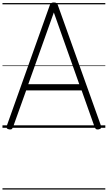

<svg xmlns="http://www.w3.org/2000/svg" viewBox="-20 -1035 873 1555"><path d="M54 13Q39 10 35 3Q31 -4 35 -16L383 -992Q387 -1005 394.5 -1010Q402 -1015 416 -1015Q431 -1015 438 -1010Q445 -1005 449 -992L798 -16Q802 -4 797.5 3Q793 10 778 13Q764 15 757.5 10.5Q751 6 745 -10L641 -303H192L87 -10Q82 5 75.5 10Q69 15 54 13ZM209 -353H622L416 -934ZM0 490H833V500H0ZM0 -20H833V0H0ZM0 -505H833V-500H0ZM0 -1010H833V-1000H0Z"/></svg>

Font: Playwrite ES Guides
Style: Regular
Weight: 400
Designer: Veronika Burian, José Scaglione
Foundry: TypeTogether
Version: Version 1.003